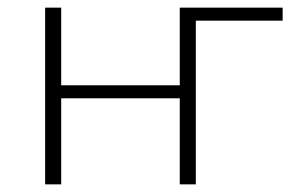

<svg xmlns="http://www.w3.org/2000/svg" viewBox="-20 -482 782 502"><path d="M719 -428H492V0H450V-225H140V0H98V-462H140V-259H450V-462H719Z"/></svg>

Font: Ysabeau SC Light
Style: Regular
Weight: 300
Designer: Christian Thalmann (Catharsis Fonts)
Version: Version 0.003